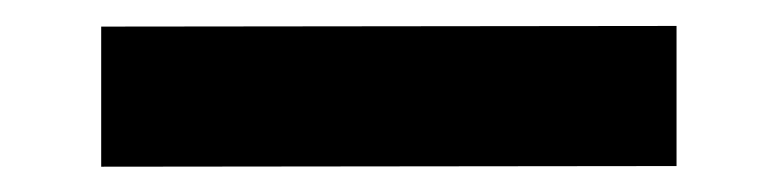

<svg xmlns="http://www.w3.org/2000/svg" viewBox="-20 13 603 148"><path d="M501.5 141 58 141.5V33.5L501.5 33Z"/></svg>

Font: 1883 Sans
Style: Bold
Weight: 700
Designer: 1883 Sans project is a fork of Public Sans.
Version: Version 1.009